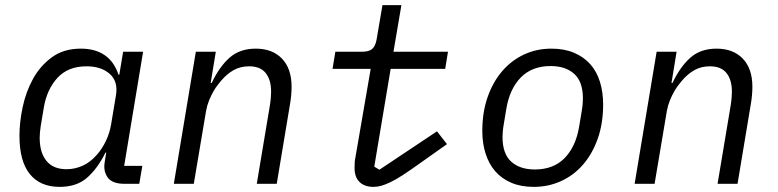

<svg xmlns="http://www.w3.org/2000/svg" viewBox="-20 -718 3040 750"><path d="M213 12Q137 12 96.5 -38Q56 -88 56 -188Q56 -240 68.5 -299.5Q81 -359 109 -410Q137 -461 183 -494.5Q229 -528 296 -528Q352 -528 389 -502.5Q426 -477 443 -426H446L461 -516H539L465 -70H536L524 0H466Q418 0 400.5 -25Q383 -50 389 -85L395 -122H392Q362 -61 321 -24.5Q280 12 213 12ZM240 -57Q272 -57 302.5 -70.5Q333 -84 359 -114Q379 -137 393.5 -167Q408 -197 414 -232L433 -346Q442 -400 408.5 -429.5Q375 -459 318 -459Q246 -459 204.5 -414Q163 -369 151 -297L139 -225Q137 -211 136 -200.5Q135 -190 135 -180Q135 -122 161.5 -89.5Q188 -57 240 -57Z M659 0 745 -516H823L803 -394H807Q836 -456 876 -492Q916 -528 979 -528Q1044 -528 1081.5 -489Q1119 -450 1119 -379Q1119 -364 1117.5 -346.5Q1116 -329 1113 -312L1061 0H983L1034 -305Q1037 -323 1038 -337.5Q1039 -352 1039 -360Q1039 -406 1018 -432.5Q997 -459 953 -459Q919 -459 892.5 -444Q866 -429 844 -403Q840 -398 831.5 -387.5Q823 -377 814 -361.5Q805 -346 797 -326.5Q789 -307 785 -285L737 0Z M1439 12Q1404 12 1384.5 -7Q1365 -26 1365 -62Q1365 -69 1365.5 -81Q1366 -93 1368 -101L1428 -449H1279L1290 -516H1395Q1421 -516 1433.5 -526.5Q1446 -537 1451 -563L1474 -698H1548L1517 -516H1730L1719 -449H1506L1442 -67L1462 -55L1687 -205L1726 -155L1613 -75Q1578 -50 1552.5 -33.5Q1527 -17 1506.5 -7Q1486 3 1470 7.5Q1454 12 1439 12Z M2065 12Q2015 12 1977.5 -4Q1940 -20 1915 -48.5Q1890 -77 1877 -117.5Q1864 -158 1864 -206Q1864 -280 1885 -339.5Q1906 -399 1942.5 -441Q1979 -483 2028 -505.5Q2077 -528 2134 -528Q2184 -528 2222 -512Q2260 -496 2285.5 -467.5Q2311 -439 2323.5 -398.5Q2336 -358 2336 -310Q2336 -236 2315 -176.5Q2294 -117 2257.5 -75Q2221 -33 2171.5 -10.5Q2122 12 2065 12ZM2069 -56Q2142 -56 2185.5 -100.5Q2229 -145 2242 -222L2252 -282Q2255 -300 2256 -312Q2257 -324 2257 -333Q2257 -399 2223 -429.5Q2189 -460 2131 -460Q2058 -460 2014.5 -415.5Q1971 -371 1958 -294L1948 -234Q1945 -216 1944 -204Q1943 -192 1943 -183Q1943 -117 1977 -86.5Q2011 -56 2069 -56Z M2459 0 2545 -516H2623L2603 -394H2607Q2636 -456 2676 -492Q2716 -528 2779 -528Q2844 -528 2881.5 -489Q2919 -450 2919 -379Q2919 -364 2917.5 -346.5Q2916 -329 2913 -312L2861 0H2783L2834 -305Q2837 -323 2838 -337.5Q2839 -352 2839 -360Q2839 -406 2818 -432.5Q2797 -459 2753 -459Q2719 -459 2692.5 -444Q2666 -429 2644 -403Q2640 -398 2631.5 -387.5Q2623 -377 2614 -361.5Q2605 -346 2597 -326.5Q2589 -307 2585 -285L2537 0Z"/></svg>

Font: IBM Plex Mono
Style: Italic
Weight: 400
Italic angle: -9°
Monospace: yes
Designer: Mike Abbink, Paul van der Laan, Pieter van Rosmalen
Foundry: Bold Monday
Version: Version 2.3